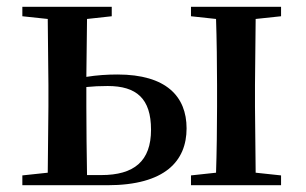

<svg xmlns="http://www.w3.org/2000/svg" viewBox="-20 -547 903 567"><path d="M46 0H297C468 0 531 -72 531 -168C531 -262 471 -327 327 -327C297 -327 266 -325 235 -320L237 -491L310 -499V-527H46V-499L121 -491L123 -296V-232L121 -37L46 -29ZM235 -290C254 -292 275 -293 298 -293C383 -293 426 -256 426 -164C426 -71 376 -30 279 -30H237C236 -87 235 -175 235 -232ZM544 -499 618 -491C620 -435 621 -351 621 -296V-232C621 -177 620 -93 618 -37L544 -29V0H810V-29L735 -37L733 -232V-296L735 -491L810 -499V-527H544Z"/></svg>

Font: Noto Serif SC SemiBold
Style: Regular
Weight: 600
Designer: Ryoko NISHIZUKA 西塚涼子 (kana & ideographs); Frank Grießhammer (Latin, Greek & Cyrillic); Wenlong ZHANG 张文龙 (bopomofo); San
Foundry: Adobe
Version: Version 2.001;hotconv 1.1.0;makeotfexe 2.6.0